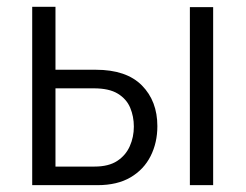

<svg xmlns="http://www.w3.org/2000/svg" viewBox="-20 -541 718 561"><path d="M74.1 0V-521.1H142.1V-337.2H259.9Q349.2 -337.2 394.5 -291.5Q439.8 -245.7 439.8 -172.5Q439.8 -124.2 420.1 -85Q400.3 -45.7 361.6 -22.9Q322.9 0 264.7 0ZM142.1 -54.3H256.2Q297.4 -54.3 322.4 -70.7Q347.4 -87.1 359.2 -113.8Q371.1 -140.4 371.1 -171.1Q371.1 -200.7 360.4 -226.2Q349.7 -251.7 324.3 -267.3Q298.9 -282.9 254.2 -282.9H142.1ZM534.8 0V-520.1H602.8V0Z"/></svg>

Font: Raleway Thin
Style: Regular
Weight: 100
Designer: Matt McInerney, Pablo Impallari, Rodrigo Fuenzalida
Foundry: Matt McInerney, Pablo Impallari, Rodrigo Fuenzalida
Version: Version 4.026